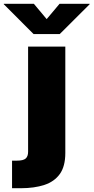

<svg xmlns="http://www.w3.org/2000/svg" viewBox="-99 -786 492 1010"><path d="M48.8 -541H244.6V18.6Q244.6 88.9 215.8 129.2Q187 169.4 134.3 186.8Q81.5 204.1 10.3 204.1H-35.6V59.1H-10.7Q23.4 59.1 36.1 47.9Q48.8 36.6 48.8 12.2ZM79.1 -766.1 146.5 -685.5 214.4 -766.1H372.6V-763.7L215.3 -606.9H77.6L-79.1 -763.7V-766.1Z"/></svg>

Font: Inter 17pt Black
Style: Regular
Weight: 900
Version: Version 4.001;git-66647c0bb